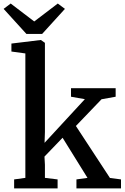

<svg xmlns="http://www.w3.org/2000/svg" viewBox="-42 -1040 692 1060"><path d="M36 0V-49.5L98 -58V-745L21 -755.5V-799.5L181.5 -819H184L206 -803.5V-311L204 -251.5L426.5 -492.5L350 -506V-553H596.5V-506L518.5 -492L377 -344.5L565 -57.5L626 -49.5V0H380V-49.5L441 -58L303.5 -279.5L203.5 -175.5L206 -130.5V-58L276 -49.5V0ZM104 -852.5 -22 -991 17 -1020.5 147 -921.5 277 -1020.5 316.5 -991 190.5 -852.5Z"/></svg>

Font: Merriweather 24pt Medium
Style: Regular
Weight: 500
Designer: Eben Sorkin
Foundry: Eben Sorkin
Version: Version 2.100